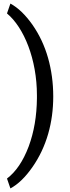

<svg xmlns="http://www.w3.org/2000/svg" viewBox="-20 -862 388 1071"><path d="M277 -324C277 -400 267 -472 248 -539C229 -606 200 -668 161 -724C122 -779 81 -819 38 -842L19 -787C114 -708 186 -531 186 -330V-314C185 -215 170 -126 140 -45C109 37 69 96 19 134L38 189C81 166 122 126 161 70C240 -43 277 -179 277 -324Z"/></svg>

Font: Noto Sans KR Regular
Style: Regular
Weight: 400
Designer: Ryoko NISHIZUKA  (kana & ideographs); Paul D. Hunt (Latin, Greek & Cyrillic); Wenlong ZHANG  (bopomofo); Sandoll Communi
Foundry: Adobe Systems Incorporated
Version: Version 1.004;PS 1.004;hotconv 1.0.82;makeotf.lib2.5.63406